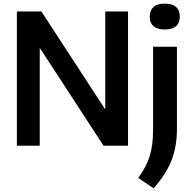

<svg xmlns="http://www.w3.org/2000/svg" viewBox="-20 -803 1060 1058"><path d="M560 -740H685.5V0H550.5L199 -539.5V0H73V-740H208L560 -200ZM741.5 177.5Q786.5 117 805 57Q823.5 -3 823.5 -87V-545.5H955V-93Q955 4 925.2 80.5Q895.5 157 826.5 234.5ZM805 -711.5Q805 -746 825.8 -764.5Q846.5 -783 888 -783Q929.5 -783 950.2 -764.5Q971 -746 971 -711.5Q971 -677 950.2 -658.8Q929.5 -640.5 888 -640.5Q846.5 -640.5 825.8 -658.8Q805 -677 805 -711.5Z"/></svg>

Font: Encode Sans SemiBold
Style: Regular
Weight: 600
Designer: Multiple Designers
Foundry: Impallari Type
Version: Version 2.000